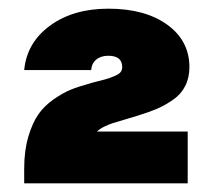

<svg xmlns="http://www.w3.org/2000/svg" viewBox="-20 -782 487 438"><path d="M201.2 -481.9H408.2V-363.8H35.2V-397.9Q35.2 -438.5 44.7 -470.5Q54.2 -502.4 67.9 -521.7Q81.5 -541 102.8 -555.7Q124 -570.3 141.4 -577.4Q158.7 -584.5 182.1 -590.8Q189.9 -593.3 205.6 -597.2Q221.2 -601.1 227.8 -603.3Q234.4 -605.5 243.2 -609.4Q252 -613.3 255.4 -617.9Q258.8 -622.6 258.8 -628.9Q258.8 -654.8 227.1 -654.8Q210 -654.8 199.5 -646Q189 -637.2 188 -622.1H35.2Q41 -684.6 94 -723.4Q147 -762.2 227.1 -762.2Q311 -762.2 361.6 -725.6Q412.1 -689 412.1 -628.9Q412.1 -604.5 402.3 -585.4Q392.6 -566.4 373.8 -553.7Q355 -541 337.2 -533.4Q319.3 -525.9 293.9 -518.1Q286.1 -515.6 266.4 -509.8Q246.6 -503.9 237.8 -501.2Q229 -498.5 218 -493.2Q207 -487.8 201.2 -481.9Z"/></svg>

Font: Overused Grotesk Black
Style: Regular
Weight: 900
Version: Version 0.002